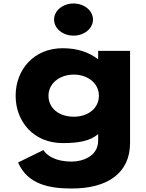

<svg xmlns="http://www.w3.org/2000/svg" viewBox="-20 -804 834 1099"><path d="M400.9 -784C339.2 -784 289.5 -743 289.5 -692C289.5 -641 339.2 -600 400.9 -600C462.6 -600 512.2 -641 512.2 -692C512.2 -743 462.6 -784 400.9 -784ZM83.5 126C137.5 251 261.1 275 390.6 275C596.8 275 724.5 186 724.5 14V-513H541.8V-467H538.2C487.4 -506 420.8 -528 338.5 -528C174.5 -528 69.5 -406 69.5 -256C69.5 -106 174.5 15 338.5 15C423.2 15 495.8 5 541.8 -37V1C541.8 92 449.9 121 390.6 121C297.4 121 247.5 86 228.5 55ZM257.5 -256C257.5 -327 321.6 -377 402.7 -377C482.5 -377 546.2 -327 546.2 -256C546.2 -186 486.2 -136 402.7 -136C315.6 -136 257.5 -186 257.5 -256Z"/></svg>

Font: Hussar
Style: BdSuprExt
Weight: 700
Foundry: Cannot Into Space Fonts
Version: Version 2.00